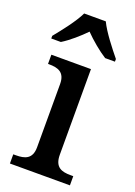

<svg xmlns="http://www.w3.org/2000/svg" viewBox="-147 -825 622 884"><g transform="rotate(20 164.5 -383.0)"><path d="M3 -619V-606H50C86 -628 128 -665 158 -696C188 -665 232 -628 267 -606H315V-619C284 -657 233 -721 212 -766H106C85 -721 34 -657 3 -619ZM21 0H315V-45H302C258 -45 223 -55 223 -117V-536H29V-491H34C77 -491 113 -481 113 -423V-113C113 -55 77 -45 34 -45H21Z"/></g></svg>

Font: Noto Serif Georgian Medium
Style: Regular
Weight: 500
Designer: Monotype Design Team, Akaki Razmadze
Foundry: Google LLC
Version: Version 2.003